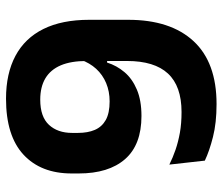

<svg xmlns="http://www.w3.org/2000/svg" viewBox="-69 -623 704 606"><g transform="rotate(90 283.0 -320.0)"><path d="M291.5 13Q212 13 156.2 -16.8Q100.5 -46.5 71.5 -105Q42.5 -163.5 42.5 -249.5V-372.5Q42.5 -506 109.8 -578.8Q177 -651.5 308.5 -651.5Q368 -651.5 412.2 -640.2Q456.5 -629 487 -614.5L499.5 -502.5Q477.5 -513.5 452.8 -522Q428 -530.5 398.8 -535.8Q369.5 -541 333.5 -541Q252 -541 212.2 -498.2Q172.5 -455.5 172.5 -369V-241.5Q172.5 -192 186.2 -159.8Q200 -127.5 227.2 -111.2Q254.5 -95 294.5 -95Q348.5 -95 374 -122.5Q399.5 -150 399.5 -195.5V-214Q399.5 -245 390 -267.2Q380.5 -289.5 358.8 -301.8Q337 -314 300 -314Q268.5 -314 242.2 -303Q216 -292 197.2 -271.5Q178.5 -251 168.5 -222.5L156 -306H177.5Q187 -336.5 207.8 -361Q228.5 -385.5 262.8 -400Q297 -414.5 346 -414.5Q437 -414.5 482.2 -362.8Q527.5 -311 527.5 -216.5V-194Q527.5 -97 468 -42Q408.5 13 291.5 13Z"/></g></svg>

Font: Anek Devanagari Medium SemiBold
Style: Regular
Weight: 600
Version: Version 1.003